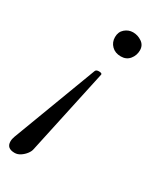

<svg xmlns="http://www.w3.org/2000/svg" viewBox="-243 -484 677 815"><g transform="rotate(30 95.5 -76.5)"><path d="M-24 271Q-63 271 -63 237Q-63 230 -61.5 224Q-60 218 -58 212L97 -199Q100 -208 114 -208Q129 -208 129 -201L39 216Q37 228 27.5 240.5Q18 253 4.5 262Q-9 271 -24 271ZM162 -309Q134 -309 117 -326Q100 -343 100 -368Q100 -394 117.5 -409Q135 -424 157 -424Q180 -424 200 -410.5Q220 -397 220 -372Q220 -347 204.5 -328Q189 -309 162 -309Z"/></g></svg>

Font: Junicode VF
Style: Italic
Weight: 400
Italic angle: -11°
Designer: Peter S. Baker
Version: Version 2.209